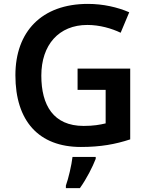

<svg xmlns="http://www.w3.org/2000/svg" viewBox="-20 -744 766 985"><path d="M378 -392V-283H522V-111C492 -104 460 -98 409 -98C254 -98 192 -204 192 -356C192 -514 282 -616 428 -616C492 -616 553 -598 599 -576L643 -681C583 -707 509 -724 431 -724C193 -724 59 -581 59 -358C59 -123 179 10 395 10C496 10 572 -4 648 -29V-392ZM471 71V61H352C347 104 331 172 318 208V221H390C425 172 455 112 471 71Z"/></svg>

Font: Noto Sans Gurmukhi SemiBold
Style: Regular
Weight: 600
Designer: Jelle Bosma - Monotype Design Team
Foundry: Monotype Imaging Inc.
Version: Version 2.004